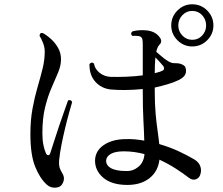

<svg xmlns="http://www.w3.org/2000/svg" viewBox="-20 -877 1040 897"><path d="M571 -13Q500 -14 461.5 -47.5Q423 -81 424 -129Q426 -173 465 -199.5Q504 -226 564 -227Q587 -228 609.5 -226Q632 -224 654 -220Q653 -261 650 -315Q647 -369 647 -450V-461Q606 -457 567 -456.5Q528 -456 497 -459Q453 -464 425 -495.5Q397 -527 398 -578Q409 -590 419 -580Q423 -555 444.5 -537.5Q466 -520 495 -518Q529 -517 569.5 -518.5Q610 -520 647 -525V-665Q647 -683 645.5 -692Q644 -701 636 -706Q630 -709 617.5 -709.5Q605 -710 599 -709Q587 -719 598 -730Q617 -736 646 -736Q675 -736 694 -728Q714 -720 727 -701.5Q740 -683 725 -668Q715 -658 710 -635Q720 -627 734.5 -614Q749 -601 765 -591.5Q781 -582 792 -582Q806 -582 816.5 -580.5Q827 -579 838 -572Q850 -565 849 -543Q848 -521 819 -505Q795 -493 765 -484Q735 -475 703 -468V-452Q703 -391 707 -346.5Q711 -302 716 -268Q721 -234 724 -204Q775 -189 817.5 -169Q860 -149 888 -132Q908 -120 915 -102Q922 -84 917 -66Q913 -47 897 -40Q881 -33 863 -46Q836 -67 801 -89.5Q766 -112 725 -131Q718 -75 677 -43.5Q636 -12 571 -13ZM260 -6Q248 1 230 -0.5Q212 -2 198 -15Q166 -44 144 -99Q122 -154 122 -250Q122 -316 132 -370Q142 -424 155.5 -470Q169 -516 179 -556.5Q189 -597 189 -636Q189 -656 181 -676.5Q173 -697 165 -709Q165 -725 179 -723Q198 -713 218 -695Q238 -677 251.5 -653Q265 -629 265 -600Q265 -571 252 -539.5Q239 -508 221.5 -468.5Q204 -429 191 -377Q178 -325 178 -255Q178 -222 183 -198.5Q188 -175 195 -160Q200 -151 206 -152Q212 -153 215 -162Q222 -184 233 -218Q244 -252 256.5 -289.5Q269 -327 280.5 -358.5Q292 -390 298 -408Q312 -413 317 -400Q312 -383 303 -351Q294 -319 284.5 -279.5Q275 -240 267 -199.5Q259 -159 256 -126Q255 -107 258 -95.5Q261 -84 273 -64Q282 -48 277 -31Q272 -14 260 -6ZM878 -660Q838 -660 809 -689Q780 -718 780 -758Q780 -799 809 -828Q838 -857 878 -857Q919 -857 948 -828Q977 -799 977 -758Q977 -718 948 -689Q919 -660 878 -660ZM878 -691Q906 -691 924.5 -711Q943 -731 943 -758Q943 -786 924.5 -806Q906 -826 878 -826Q851 -826 832 -806Q813 -786 813 -758Q813 -731 832 -711Q851 -691 878 -691ZM570 -78Q602 -77 627 -98Q652 -119 655 -157Q633 -163 608.5 -166.5Q584 -170 559 -170Q519 -170 498.5 -158.5Q478 -147 476 -129Q474 -106 497.5 -92Q521 -78 570 -78ZM703 -535Q715 -538 724.5 -541Q734 -544 741 -548Q747 -552 746.5 -558Q746 -564 743 -568Q739 -573 728 -585.5Q717 -598 706 -609Q703 -579 703 -535Z"/></svg>

Font: Zen Old Mincho Medium
Style: Regular
Weight: 500
Designer: Yoshimichi Ohira
Foundry: Positype
Version: Version 1.500